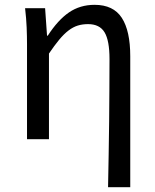

<svg xmlns="http://www.w3.org/2000/svg" viewBox="-20 -577 644 796"><path d="M428 199Q429 133 430.5 63.5Q432 -6 432.5 -74Q433 -142 433.5 -207.5Q434 -273 434 -332Q434 -409 413.5 -443Q393 -477 345 -477Q322 -477 302.5 -471Q283 -465 264 -450.5Q245 -436 225.5 -412.5Q206 -389 183 -355V0H92V-394Q92 -427 90.5 -463.5Q89 -500 84 -543H167L175 -429H178Q220 -494 266 -525.5Q312 -557 372 -557Q450 -557 485 -503Q520 -449 520 -344V199H428Z"/></svg>

Font: SpoqaHanSans-Regular
Style: Regular
Weight: 400
Designer: [Spoqa Han Sans] Dong-huui Kim \uAE40 \uB3D9 \uD718  Younghwa Kang \uAC15 \uC601 \uD654  [Noto Sans] Ryoko NISHIZUKA \u8
Foundry: Spoqa (http://www.spoqa-han-sans.com)
Version: Version 2.000